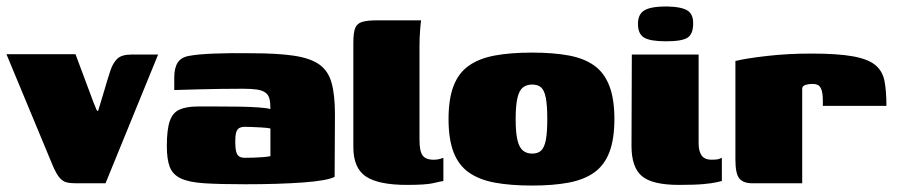

<svg xmlns="http://www.w3.org/2000/svg" viewBox="-40 -568 2781 595"><path d="M195 0Q178 0 166 -3Q154 -6 144 -18Q134 -30 123 -56L-20 -400H194L250 -250Q255 -239 257.5 -231.5Q260 -224 264 -224Q274 -256 283 -287Q292 -318 302 -349Q310 -373 323.5 -386Q337 -399 368 -399H450L287 0Z M720 3Q642 3 594 0Q546 -3 520.5 -15Q495 -27 486 -51Q477 -75 477 -115Q477 -166 486 -192.5Q495 -219 516.5 -228.5Q538 -238 573 -238Q599 -238 633.5 -238Q668 -238 702 -237.5Q736 -237 762.5 -235Q789 -233 798 -230Q798 -250 795 -262Q792 -274 782.5 -281Q773 -288 756.5 -290.5Q740 -293 713 -293Q678 -293 642 -292.5Q606 -292 570.5 -291Q535 -290 500 -289V-327Q500 -358 511 -374.5Q522 -391 547 -395Q573 -400 624.5 -402Q676 -404 739 -403Q819 -403 870 -395.5Q921 -388 949 -368.5Q977 -349 987.5 -311.5Q998 -274 998 -214L997 -20Q974 -8 899 -2.5Q824 3 720 3ZM719 -79Q732 -79 746.5 -79.5Q761 -80 774.5 -81Q788 -82 798 -84V-170Q787 -172 770.5 -173Q754 -174 739.5 -174.5Q725 -175 719 -175Q709 -175 702 -171.5Q695 -168 692 -158Q689 -148 689 -129Q689 -109 692 -98Q695 -87 701.5 -83Q708 -79 719 -79Z M1221 5Q1133 5 1094 -21Q1055 -47 1055 -112V-436Q1055 -466 1060.5 -480.5Q1066 -495 1082 -500Q1098 -505 1129 -505H1265Q1264 -500 1262 -476Q1260 -452 1260 -426V-134Q1260 -100 1269.5 -86.5Q1279 -73 1304 -73Q1315 -73 1323.5 -75.5Q1332 -78 1334 -79V-7Q1326 -6 1303 -0.5Q1280 5 1221 5Z M1609 7Q1542 7 1493.5 -2Q1445 -11 1413 -33.5Q1381 -56 1365.5 -96.5Q1350 -137 1350 -199Q1350 -261 1365.5 -301.5Q1381 -342 1413 -364.5Q1445 -387 1493.5 -396Q1542 -405 1609 -405Q1675 -405 1723 -396Q1771 -387 1802 -364.5Q1833 -342 1848.5 -301.5Q1864 -261 1864 -199Q1864 -137 1848.5 -96.5Q1833 -56 1801.5 -33.5Q1770 -11 1722 -2Q1674 7 1609 7ZM1609 -92Q1627 -92 1637 -101.5Q1647 -111 1651.5 -134Q1656 -157 1656 -199Q1656 -241 1651.5 -264.5Q1647 -288 1637 -297Q1627 -306 1609 -306Q1592 -306 1580.5 -297Q1569 -288 1563.5 -264.5Q1558 -241 1558 -199Q1558 -157 1563.5 -134Q1569 -111 1580.5 -101.5Q1592 -92 1609 -92Z M2064 5Q1982 5 1949.5 -22Q1917 -49 1917 -116L1918 -399H2125V-124Q2125 -99 2134.5 -86Q2144 -73 2165 -73Q2182 -73 2188.5 -75.5Q2195 -78 2197 -79V-7Q2192 -6 2179.5 -3Q2167 0 2140 2.5Q2113 5 2064 5ZM2024 -440Q1975 -440 1956 -451.5Q1937 -463 1937 -494Q1937 -524 1957 -536Q1977 -548 2026 -548Q2073 -547 2091 -535Q2109 -523 2108 -494Q2108 -463 2091 -451.5Q2074 -440 2024 -440Z M2446 0H2292Q2264 0 2251.5 -14.5Q2239 -29 2239 -73V-379Q2271 -387 2336 -394.5Q2401 -402 2474 -402Q2556 -402 2603 -393.5Q2650 -385 2672.5 -366.5Q2695 -348 2701 -317Q2707 -286 2707 -240H2510V-254Q2510 -279 2505.5 -290.5Q2501 -302 2494 -305Q2487 -308 2478 -308Q2466 -308 2456.5 -305Q2447 -302 2446 -294Z"/></svg>

Font: Genos Black
Style: Regular
Weight: 900
Designer: Robert E. Leuschke
Foundry: Robert E. Leuschke
Version: Version 1.010